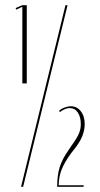

<svg xmlns="http://www.w3.org/2000/svg" viewBox="-20 -719 386 739"><path d="M66 -693 43 -682 40 -688 66 -699H83V-398H66ZM232 -699H240L69 0H61ZM207 -292Q215 -300 228 -305Q241 -310 253 -310Q276 -310 291 -291Q306 -272 306 -241Q306 -218 296.5 -194.5Q287 -171 266 -145L255 -131Q229 -96 217.5 -67Q206 -38 206 -6H302V0H200Q200 -45 210 -76.5Q220 -108 245 -143L255 -158Q276 -187 283.5 -204.5Q291 -222 291 -241Q291 -269 279.5 -286Q268 -303 248 -303Q231 -303 211 -288Z"/></svg>

Font: Moniqa Thin Display
Style: Regular
Weight: 100
Designer: Rajesh Rajput
Foundry: Rajesh Rajput
Version: Version 1.000